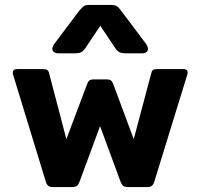

<svg xmlns="http://www.w3.org/2000/svg" viewBox="-20 -761 815 781"><path d="M193 -562Q193 -572 202 -584L302 -717Q315 -732 321.5 -736.5Q328 -741 348 -741H427Q447 -741 454.5 -736.5Q462 -732 473 -717L573 -584Q582 -571 582 -562Q582 -554 575.5 -549Q569 -544 556 -544H495Q474 -544 465 -549Q456 -554 447 -568L388 -656L329 -568Q320 -554 311 -549Q302 -544 281 -544H220Q207 -544 200 -549Q193 -554 193 -562ZM166 -23 33 -458Q32 -461 32 -466Q32 -480 50 -480H154Q167 -480 172.5 -476Q178 -472 180 -462L250 -195L334 -418Q338 -429 343.5 -433.5Q349 -438 361 -438H414Q426 -438 431.5 -433.5Q437 -429 441 -418L524 -195L595 -462Q597 -472 602 -476Q607 -480 620 -480H725Q748 -480 742 -458L608 -23Q604 -10 597.5 -5Q591 0 578 0H500Q487 0 481 -5Q475 -10 470 -23L387 -248L304 -23Q299 -10 293 -5Q287 0 274 0H197Q183 0 176.5 -5Q170 -10 166 -23Z"/></svg>

Font: Mitr Medium
Style: Regular
Weight: 500
Designer: Thanarat Vachiruckul
Foundry: Cadson Demak
Version: Version 1.002